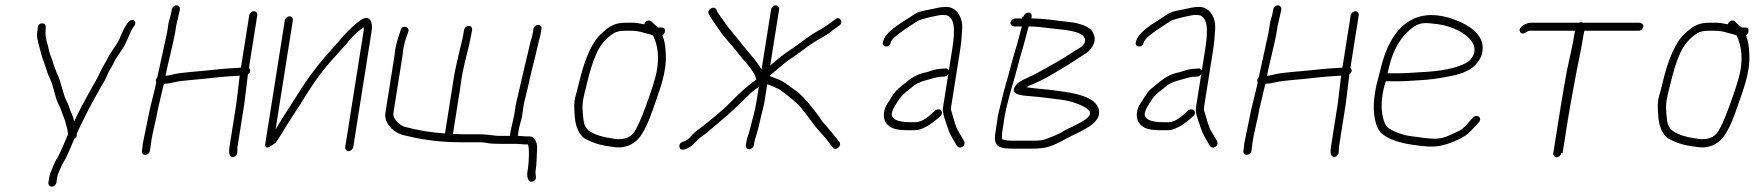

<svg xmlns="http://www.w3.org/2000/svg" viewBox="-20 -550 6562 718"><path d="M190.9 133 194.3 112C196.4 98.3 214.3 59.6 221.3 49.7C230 37.2 251.4 -15.9 257.9 -31C265.3 -35.7 268.3 -41.7 266.8 -49C275.6 -70.5 281.1 -79 297.4 -113.1C316.3 -152.8 335.4 -184.9 353.3 -217.6C365.4 -239.8 372.1 -246.7 381 -269.3C388.7 -289.1 397.6 -297.7 406 -316.6C410.1 -325.7 418 -338.5 429.8 -355.1C441.7 -371.7 451 -388.7 457.9 -406.3C464.9 -423.8 471.5 -437.4 477.8 -447C487.9 -459.3 488.7 -468.3 480.1 -474C466.6 -482.9 448.9 -459.8 426.9 -404.7C420.1 -387.6 392.7 -352.8 384.7 -336.1C376.9 -319.6 357.7 -289.5 350.9 -272.8C344.9 -257.8 330.3 -234.9 323.1 -221.5C305.6 -189.2 276.1 -137.9 257 -95C256.6 -96.3 256.2 -98.8 255.7 -102.5C254.6 -112.2 245.3 -129.4 242 -139L235.9 -157C234 -162.3 230.8 -169.4 226.2 -178.1C217.5 -194.5 206.4 -247.5 198 -264.5C192.9 -274.8 189.3 -283.7 187.1 -291L178.7 -314C176.7 -322 174 -329.7 170.9 -337C164.5 -351.7 162.7 -365.6 158.5 -382C150.8 -404.7 148.3 -425 151.2 -443C151.1 -455.5 149.8 -463.6 135.9 -462.5C125.7 -461.6 120.6 -454.1 120.7 -440C120.1 -436 119.3 -429.9 118.3 -421.8C116.5 -406.8 131.9 -358.7 134.5 -347.5C138.2 -331.6 145.3 -315.2 150.5 -300L157.9 -277C160.6 -269 164.5 -259.8 169.6 -249.4C178.9 -230.4 186.9 -183.5 196.7 -165C208.3 -143.4 211.7 -126.8 221.1 -104.5C226 -92.7 225.5 -86.4 229.4 -75C232.3 -66.5 233 -57 234.6 -48C228.9 -35.2 201.5 31.3 194 41.1C187.2 49.8 166.6 97.5 164.3 112L160.9 133C159.7 140.9 165.6 148 173.6 148C181.5 148 189.7 140.9 190.9 133Z M622.6 -515 621.6 -509C618.1 -486.5 610.2 -472.8 608.7 -453L605.3 -431L568.3 -261C565.1 -257.7 563.3 -254.3 562.8 -251C562.2 -247.7 562.8 -244.7 564.3 -242C561.3 -223.1 544.6 -161.9 540.6 -143L514.2 -14C513.4 -4.7 512.6 2.3 511.9 7L510.8 14C509.4 22.8 514.9 29 523.4 29C531.9 29 539.4 22.8 540.8 14L541.9 7C542.7 1.7 543.7 -5.5 544.8 -14.5C549.9 -56.3 563.7 -99.3 570.5 -142L591.7 -232C592.7 -238.2 596.8 -237 605.1 -237.5C610.8 -237.8 619.9 -239.5 632.3 -242.6C644.7 -245.7 665.2 -248.4 693.8 -250.8C722.5 -253.1 757.8 -256.7 799.9 -261.5C823.6 -264.2 854 -265.3 876.3 -267L864 -164L838.2 -1C835.1 18.2 837 30.2 843.7 35C850.4 39.7 857.1 37.9 863.8 29.5C869.6 22.2 866.8 7.6 868.2 -1L894.1 -165L907.1 -272C916.8 -278.2 918.5 -290.3 910.9 -296L942.1 -493C943.3 -500.9 937.4 -508 929.5 -508C921.5 -508 913.3 -500.9 912.1 -493L881 -297C844 -294.6 827.3 -294.3 781 -289.1C735.1 -283.9 655 -279 629.9 -272.4C618.9 -269.5 611.4 -267.8 607.4 -267.5C603.3 -267.2 600.6 -266.7 599.1 -266C604.8 -301.5 628.8 -390.2 635.3 -431L638.9 -454L651.6 -509L652.6 -515C653.8 -522.9 647.9 -530 639.9 -530C632 -530 623.8 -522.9 622.6 -515Z M1045.1 -474 972.4 -15C969.1 5.7 979.4 7 1003.2 -11C1005.9 -13 1008.3 -14.7 1010.5 -16C1019 -27.3 1027.6 -40.3 1036.2 -55C1056 -88.6 1078.6 -122.3 1100.9 -157L1135.6 -212C1163.4 -255.4 1192.5 -294 1223.1 -327.6C1253.6 -361.2 1271.3 -381 1276.3 -387C1295.1 -411.8 1316.4 -432.2 1340 -448C1340.8 -444.7 1340.7 -440.3 1339.9 -435L1271 0C1269.7 7.9 1275.7 15 1283.6 15C1291.5 15 1299.7 7.9 1301 0L1369.9 -435C1374.6 -464.8 1364.7 -494.5 1333.7 -478C1306.3 -460.4 1273.2 -428.1 1234.3 -381C1187.2 -330.6 1145.9 -278.6 1110.6 -225L1075.9 -170C1050.5 -131.3 1028.6 -96.7 1010.5 -66L1075.1 -474C1076.3 -481.9 1070.4 -489 1062.5 -489C1054.5 -489 1046.3 -481.9 1045.1 -474Z M1733.2 -453C1724.9 -453 1716.7 -446.2 1715.4 -438L1713.9 -429C1709 -397.8 1706.1 -394.3 1692.1 -332.6C1676.6 -264.6 1676.2 -253.9 1668.6 -206L1644.1 -51C1593.2 -54.2 1542.8 -62.5 1493 -75.9C1476.9 -80.2 1447.7 -105.5 1451 -126L1485.5 -344C1486.6 -351.3 1487.4 -358.3 1487.8 -365L1494.7 -396L1507.7 -434C1510.7 -452.4 1481.3 -456.7 1478.2 -437L1464.6 -395L1457.7 -364C1457.3 -357.3 1456.5 -350.7 1455.5 -344L1421 -126C1416.4 -96.9 1440.9 -68.5 1459.3 -57.4C1479.8 -45 1486.2 -45.5 1509.3 -40C1570.6 -25.3 1635.4 -18 1703.9 -18H1777.4C1783 -18 1791.4 -17 1802.4 -15C1813.4 -13 1829.9 -12 1851.9 -12H1912.9L1941.6 -10H1953.6C1960.8 -1.4 1957.5 59.9 1954.6 78L1952 95C1949.7 109.1 1954.8 136.3 1974 128.2C1991.6 120.7 1980.4 104.7 1982.7 90.2C1987.6 59.6 1986.7 34.1 1988.5 6C1989.8 -13.4 1981.3 -40 1960.3 -40H1946.3L1917.7 -42H1916.7L1917.4 -47C1918.3 -52.3 1918.9 -57 1919.2 -61C1920.1 -73.4 1929.8 -99.7 1932.2 -115C1936.7 -143.4 1936.4 -153.4 1944.5 -184.3C1949 -201.4 1954.2 -223.6 1960.1 -250.8C1969.2 -292.1 1983.7 -345.2 1991.3 -380.5C1995.8 -401.7 2000.3 -412.2 2003.4 -432L2005 -442C2006.3 -450.2 2000.2 -457 1991.9 -457C1983.5 -457 1976.3 -450.2 1975 -442L1973.4 -432C1972.4 -425.3 1970.8 -418.5 1968.7 -411.5C1960.5 -384.3 1958.1 -366.1 1948.9 -330.4C1939.3 -293.3 1920.8 -206.8 1911.6 -171C1909 -161 1907.4 -151.7 1906.6 -143L1903 -120L1889.5 -60L1886.7 -42H1839.7C1808.3 -46 1784.9 -48 1769.4 -48H1708.6L1673.8 -49L1698.6 -206C1700.3 -216.7 1702 -228.5 1703.8 -241.5C1710 -288.9 1724.3 -340.5 1734.8 -384L1743.9 -429L1745.4 -438C1746.7 -446.2 1741.6 -453 1733.2 -453Z M2422.9 -416C2441.9 -375.2 2445.7 -328.4 2434.3 -275.6C2429.2 -252 2416.6 -212.3 2396.3 -156.4C2376.1 -100.5 2359.6 -65 2346.9 -50C2328.9 -30.6 2301.7 -24.9 2265.2 -33C2231.9 -37.5 2205.2 -46.2 2185.3 -59C2170.5 -68.8 2162.5 -85.5 2161.3 -109C2153.8 -167.9 2161.7 -181.9 2174.2 -235C2185.2 -281.5 2196.2 -317.2 2207.2 -342C2221.8 -378.8 2244.6 -406.8 2275.6 -426C2285.3 -432 2299.4 -435 2317.9 -435H2338.9C2355.9 -435 2372.3 -432.5 2388 -427.5C2400.3 -423.6 2423.4 -419.3 2422.9 -416ZM2322.6 -465C2282.5 -465 2263.3 -456.2 2230.5 -426C2195.7 -396 2167.1 -333.3 2144.7 -238C2140.6 -220.7 2136.2 -203.8 2131.4 -187.5C2126.6 -171.2 2126.1 -145.1 2129.8 -109.1C2133.6 -73.2 2145.4 -47.8 2165.2 -33C2191.7 -17.6 2221.8 -7.6 2255.5 -3C2270.2 -1 2270.2 -1 2284.8 1C2318.3 3 2346 -8 2368.1 -32C2386.7 -53.7 2405.6 -92.9 2424.7 -149.5C2446.1 -213 2473.7 -277.1 2469.7 -350.2C2467.6 -389.2 2464.4 -397 2457.2 -418C2462.4 -421.3 2465.5 -426 2466.4 -432C2468 -442 2463.8 -447 2453.8 -447H2441.8C2439.3 -448.3 2433.7 -453 2425 -461L2415.4 -470C2407 -477.2 2391.8 -472.1 2389.7 -459C2370.3 -463 2356.1 -465 2347.1 -465Z M2799.1 -7 2800.7 -17C2801.6 -23 2804.1 -31.7 2807.9 -43.1C2811.8 -54.5 2818 -79.1 2826.5 -117C2831 -136.9 2836.1 -152.1 2839.4 -173L2849.2 -235C2862.3 -231.1 2874.6 -224.4 2888.9 -218.6C2897.9 -215 2920.9 -197.4 2957.9 -165.7C2980.1 -146.7 3013.9 -95.1 3030.9 -75L3044.8 -58.5C3050.7 -51.5 3056.5 -45 3062.2 -39C3070.5 -30.3 3086.8 -7.4 3093.8 1C3104.7 17.1 3130 -4.4 3119 -19L3086.5 -60C3080.8 -66 3075 -72.5 3069.1 -79.5L3055.2 -96C3051.8 -100 3048.1 -105.7 3043.9 -113C3038.4 -120.3 3031.8 -129 3024 -139L3007.3 -160C3003.5 -165.3 2999 -170.3 2993.7 -175C2980.2 -191.1 2965.9 -204.3 2950.9 -214.6C2922.2 -234.3 2916 -243.3 2886.2 -254.8C2867.5 -262 2867.5 -262 2857.1 -266C2869 -276.2 2876.4 -281.8 2887.7 -291.5L2903.9 -305.5C2921.1 -320.4 2924.2 -321.9 2948 -338C2976.5 -357.2 2993.8 -372.7 3022.9 -391.4C3050.8 -409.3 3070 -416.1 3094.2 -437L3119.1 -455C3135.5 -466.9 3119.4 -489.4 3106.5 -480C3085.5 -464.7 3065.3 -448.2 3036 -432.8C3007.9 -418 2966.5 -383.6 2928.6 -358.8C2912.1 -348 2893 -333.2 2871.3 -314.5L2860.3 -305L2893.6 -515C2894.8 -522.9 2888.9 -530 2880.9 -530C2873 -530 2864.8 -522.9 2863.6 -515L2827.9 -290C2817.4 -307.9 2804.3 -325.7 2788.8 -343.4C2773.3 -361.2 2754.5 -384.4 2732.4 -413L2709.7 -440C2702.4 -448.7 2695.9 -457.3 2690.3 -466C2680.7 -480.9 2671 -491.4 2663 -505L2658.6 -515C2649.1 -530.9 2621.2 -513.1 2630.7 -497L2636.3 -488C2639.9 -481.3 2644 -474.8 2648.7 -468.5C2660.4 -452.7 2670.9 -435.1 2684.2 -418L2706.9 -391C2724.1 -372.4 2738.7 -352.1 2755.6 -332C2788.9 -295.3 2806.4 -268.6 2807.9 -252L2806.8 -251C2781.3 -234.7 2745.3 -202.5 2698.7 -154.5C2681.3 -136.5 2640.6 -105 2621.7 -88.7C2604.1 -73.4 2581.8 -60.9 2567.5 -44.5C2554.9 -30 2551.7 -25.5 2532.4 -19.1C2523.1 -16 2519.3 -9.7 2520.9 -0.3C2522.6 9.1 2529.9 11.9 2542.8 8.2C2555.7 4.4 2570.2 -6.3 2586.3 -24C2597.4 -36.2 2614.1 -45.8 2625.9 -56C2648 -75.1 2698.2 -116.2 2723.2 -140L2746.7 -162.5C2756.2 -171.5 2766.9 -181.8 2778.9 -193.4C2797.8 -211.8 2802.3 -214.1 2817.6 -225L2809.2 -171.5C2803.5 -135.5 2791.5 -95.6 2783.3 -62.7C2777.8 -40.7 2773.8 -36.6 2770.7 -17L2769.1 -7C2767.9 0.9 2773.8 8 2781.7 8C2789.7 8 2797.9 0.9 2799.1 -7Z M3290.6 -376.5C3300.7 -373.9 3308.1 -380 3312.6 -395C3319 -408.1 3344.8 -428.9 3390 -457.5C3400 -463.8 3407.2 -468.5 3411.7 -471.5C3420.9 -477.7 3487 -494 3502.7 -494C3513.7 -494 3520.5 -493.3 3522.9 -492C3557.3 -477.3 3548.3 -412.1 3538.9 -353L3528.3 -286C3526.6 -292 3522.3 -294.7 3515.6 -294L3503.4 -293C3490.3 -293 3476.2 -290.3 3461.1 -285L3445.3 -280C3417.7 -275.1 3392.4 -262.8 3369.5 -243C3364.1 -238.3 3355.8 -231.7 3344.7 -223.1C3333.6 -214.4 3324.3 -203.8 3316.7 -191.1C3309 -178.4 3303.5 -169.7 3300.1 -165C3283 -141.6 3280.1 -108.7 3293.3 -90.5C3309.7 -68.1 3332.6 -63 3380 -63H3399.5C3405.8 -63 3412.8 -64 3420.5 -66C3452 -77.9 3466 -90.6 3486.9 -107L3496.4 -116C3512.2 -129.7 3494 -150 3477.7 -137L3468.4 -129C3443.6 -105 3422.1 -93 3403.7 -93H3385.7C3349.6 -93 3327.2 -99 3318.6 -111C3305.5 -126.5 3328.3 -155.9 3339.3 -174.2C3345.3 -184.3 3355.1 -195.2 3368.8 -207C3375.5 -211.7 3381.6 -216.3 3387 -221C3400.6 -234.7 3421.2 -244.9 3448.8 -251.5C3463.1 -254.9 3482.9 -263 3500.7 -263L3512.8 -264C3518.3 -264.7 3522.7 -267.7 3526.2 -273L3506.4 -148C3504.8 -137.3 3507 -123 3513.1 -105C3530.4 -54.4 3525.3 -60.4 3557.5 -6C3568 11.9 3595.8 -4.6 3584.3 -24C3574.1 -41.2 3572 -45.7 3563 -60.8C3552.8 -77.9 3548 -99.9 3542 -120L3537.1 -136.5C3536 -140.2 3535.8 -144 3536.4 -148L3568.9 -353C3575.7 -395.6 3575.7 -406.5 3578.1 -440.8C3581.3 -486.1 3556.3 -524 3519.5 -524C3492.4 -524 3487.7 -520 3451.1 -513.3C3427.6 -509 3411.6 -504.3 3403.3 -499C3385 -487.3 3365.3 -474.2 3346.2 -462C3311 -438.9 3290.5 -418.6 3284.5 -401C3278.4 -387.3 3280.5 -379.1 3290.6 -376.5Z M3826.4 -451C3857 -451 3878.8 -448.1 3909.3 -444C3951 -438.4 4023.2 -436.9 4036.1 -407.8C4043.7 -390.8 4026.6 -375 4013.6 -368.4C4004 -363.5 3992.7 -356.4 3979.8 -347.3C3962.8 -335.2 3862.3 -276.6 3826.4 -261.1C3807.8 -253 3793.9 -245.3 3784.7 -238C3747.1 -196.6 3794.6 -193.3 3835 -190.1C3885.2 -186.1 3905.5 -181.9 3949.1 -177C3982.7 -173.1 4024.7 -158.6 4044.7 -143.7C4070.4 -124.5 4049.6 -108.8 4020.6 -92L4000.9 -81.5C3984.7 -72.8 3966.7 -66.6 3952 -56.8C3941.5 -49.8 3920.3 -40.5 3888.6 -29C3879.4 -25.7 3865.8 -24 3847.8 -24H3759.3C3749 -24 3738.1 -26 3726.8 -30C3727.3 -41 3726.6 -48 3728.3 -59L3732.8 -87C3736.5 -122.1 3748.7 -174.1 3769.5 -243C3778 -271.2 3793.2 -332.8 3802.3 -361.5C3810.9 -388.9 3819 -425.5 3826.4 -451ZM3803.3 -488 3802.2 -481H3776.2C3768.3 -481 3760.1 -473.9 3758.8 -466C3757.6 -458.1 3763.5 -451 3776.2 -451H3801.2C3798.4 -441.7 3795.1 -429.3 3791.3 -414C3781.9 -375.8 3771.2 -346.4 3760.4 -304C3747.6 -254.1 3738 -226.8 3726.9 -179.7C3717.4 -139.6 3711.5 -123.6 3707.5 -87L3702.4 -54.5C3693.6 0.9 3717.2 6 3775.8 6H3831.8C3849.8 6 3864.2 5.3 3875.1 4C3897.6 2.5 3929.3 -9.7 3970.1 -32.8C3995.7 -47.2 4008.6 -50.3 4036.4 -67C4081.2 -90.5 4098.1 -117.1 4087 -147C4075.9 -176.8 4032.9 -196.8 3958 -207C3943.4 -209 3930.3 -210.8 3918.9 -212.5C3891.1 -216.6 3846.9 -218.6 3818.2 -224C3821.2 -226 3832.9 -231.3 3853.3 -240C3873.6 -248.7 3903.7 -265 3943.5 -289L3975 -308C3985 -314 3994.5 -320.2 4003.5 -326.5C4025.9 -342.3 4052.1 -353.1 4064 -374.3C4078.4 -399.7 4075.2 -410.1 4067.1 -428.5C4057.4 -450.5 4015.7 -463.9 3980 -467.5C3927.8 -472.8 3888.8 -481 3836.9 -481L3838 -488C3839.4 -496.8 3833.9 -503 3825.4 -503C3817 -503 3809.4 -496.8 3808 -488Z M4236.6 -376.5C4246.7 -373.9 4254.1 -380 4258.6 -395C4265 -408.1 4290.8 -428.9 4336 -457.5C4346 -463.8 4353.2 -468.5 4357.7 -471.5C4366.9 -477.7 4433 -494 4448.7 -494C4459.7 -494 4466.5 -493.3 4468.9 -492C4503.3 -477.3 4494.3 -412.1 4484.9 -353L4474.3 -286C4472.6 -292 4468.3 -294.7 4461.6 -294L4449.4 -293C4436.3 -293 4422.2 -290.3 4407.1 -285L4391.3 -280C4363.7 -275.1 4338.4 -262.8 4315.5 -243C4310.1 -238.3 4301.8 -231.7 4290.7 -223.1C4279.6 -214.4 4270.3 -203.8 4262.7 -191.1C4255 -178.4 4249.5 -169.7 4246.1 -165C4229 -141.6 4226.1 -108.7 4239.3 -90.5C4255.7 -68.1 4278.6 -63 4326 -63H4345.5C4351.8 -63 4358.8 -64 4366.5 -66C4398 -77.9 4412 -90.6 4432.9 -107L4442.4 -116C4458.2 -129.7 4440 -150 4423.7 -137L4414.4 -129C4389.6 -105 4368.1 -93 4349.7 -93H4331.7C4295.6 -93 4273.2 -99 4264.6 -111C4251.5 -126.5 4274.3 -155.9 4285.3 -174.2C4291.3 -184.3 4301.1 -195.2 4314.8 -207C4321.5 -211.7 4327.6 -216.3 4333 -221C4346.6 -234.7 4367.2 -244.9 4394.8 -251.5C4409.1 -254.9 4428.9 -263 4446.7 -263L4458.8 -264C4464.3 -264.7 4468.7 -267.7 4472.2 -273L4452.4 -148C4450.8 -137.3 4453 -123 4459.1 -105C4476.4 -54.4 4471.3 -60.4 4503.5 -6C4514 11.9 4541.8 -4.6 4530.3 -24C4520.1 -41.2 4518 -45.7 4509 -60.8C4498.8 -77.9 4494 -99.9 4488 -120L4483.1 -136.5C4482 -140.2 4481.8 -144 4482.4 -148L4514.9 -353C4521.7 -395.6 4521.7 -406.5 4524.1 -440.8C4527.3 -486.1 4502.3 -524 4465.5 -524C4438.4 -524 4433.7 -520 4397.1 -513.3C4373.6 -509 4357.6 -504.3 4349.3 -499C4331 -487.3 4311.3 -474.2 4292.2 -462C4257 -438.9 4236.5 -418.6 4230.5 -401C4224.4 -387.3 4226.5 -379.1 4236.6 -376.5Z M4741.6 -515 4740.6 -509C4737.1 -486.5 4729.2 -472.8 4727.7 -453L4724.3 -431L4687.3 -261C4684.1 -257.7 4682.3 -254.3 4681.8 -251C4681.2 -247.7 4681.8 -244.7 4683.3 -242C4680.3 -223.1 4663.6 -161.9 4659.6 -143L4633.2 -14C4632.4 -4.7 4631.6 2.3 4630.9 7L4629.8 14C4628.4 22.8 4633.9 29 4642.4 29C4650.9 29 4658.4 22.8 4659.8 14L4660.9 7C4661.7 1.7 4662.7 -5.5 4663.8 -14.5C4668.9 -56.3 4682.7 -99.3 4689.5 -142L4710.7 -232C4711.7 -238.2 4715.8 -237 4724.1 -237.5C4729.8 -237.8 4738.9 -239.5 4751.3 -242.6C4763.7 -245.7 4784.2 -248.4 4812.8 -250.8C4841.5 -253.1 4876.8 -256.7 4918.9 -261.5C4942.6 -264.2 4973 -265.3 4995.3 -267L4983 -164L4957.2 -1C4954.1 18.2 4956 30.2 4962.7 35C4969.4 39.7 4976.1 37.9 4982.8 29.5C4988.6 22.2 4985.8 7.6 4987.2 -1L5013.1 -165L5026.1 -272C5035.8 -278.2 5037.5 -290.3 5029.9 -296L5061.1 -493C5062.3 -500.9 5056.4 -508 5048.5 -508C5040.5 -508 5032.3 -500.9 5031.1 -493L5000 -297C4963 -294.6 4946.3 -294.3 4900 -289.1C4854.1 -283.9 4774 -279 4748.9 -272.4C4737.9 -269.5 4730.4 -267.8 4726.4 -267.5C4722.3 -267.2 4719.6 -266.7 4718.1 -266C4723.8 -301.5 4747.8 -390.2 4754.3 -431L4757.9 -454L4770.6 -509L4771.6 -515C4772.8 -522.9 4766.9 -530 4758.9 -530C4751 -530 4742.8 -522.9 4741.6 -515Z M5168.7 -276C5170 -280 5172.2 -288.8 5175.4 -302.5C5189.4 -363 5216.7 -409.7 5257.1 -442.6C5289.2 -468.7 5309.5 -465.7 5358.8 -459.2C5414.4 -451.9 5474 -420.9 5490.2 -383.1C5502 -355.6 5486.7 -327.7 5461.7 -314C5425 -294.8 5368.6 -283.4 5292.3 -280C5262.1 -278.6 5242.3 -276 5211.2 -276ZM5162 -246H5206.5C5238.4 -246 5258.9 -248.6 5289.6 -250C5347.7 -252.6 5430.1 -268.3 5453.2 -279L5472.6 -288C5495.5 -301.8 5511.4 -320.2 5520.3 -343C5535.6 -393.6 5510.4 -434.6 5444.8 -466C5271.4 -544.6 5178.2 -445.9 5142.1 -289.3C5129.8 -236.1 5126.3 -239.5 5119.4 -184.2C5112.2 -126.6 5123.4 -64.2 5153.3 -46C5176.8 -28.5 5212 -16.2 5258.9 -9.1C5290.1 -4.4 5313.2 -2 5328.3 -2C5358.1 -0.5 5392.6 -9 5431.9 -27.5C5469 -45 5476.1 -55.9 5499.8 -81L5509.6 -92C5525.5 -108 5503.9 -125.7 5489.6 -111L5478.8 -100C5445 -60.2 5445.7 -65.3 5400.9 -44.2C5381.4 -35 5362.1 -30.7 5343 -31.2C5323.9 -31.7 5297 -34.7 5262.3 -40C5229.6 -43.5 5199.6 -53.8 5172.2 -71C5166.3 -75.7 5161.7 -82 5158.3 -90C5146.2 -119.2 5143.7 -155.8 5150.7 -200C5153 -214.7 5156.8 -230 5162 -246Z M5823.4 23 5841.7 -93C5852.6 -161.3 5865.3 -226.6 5876.5 -287C5884.5 -330.4 5891.9 -359 5898.1 -398.5C5900.6 -414.2 5902.9 -426.3 5904.9 -435H6107.9C6115.8 -435 6124 -442.1 6125.3 -450C6126.5 -457.9 6120.6 -465 6107.9 -465H5898.9C5897.1 -466.3 5894.9 -467 5892.2 -467C5889.5 -467 5886.8 -466.3 5883.9 -465H5703.9C5690.9 -465 5654.7 -449.5 5664.1 -431.5C5673.3 -413.9 5690.7 -435 5699.1 -435H5870.1C5868 -425.7 5865.7 -413.5 5863.4 -398.5C5861 -383.5 5855.5 -357.2 5846.9 -319.8C5838.3 -282.2 5825 -206.7 5807 -93L5788.6 23C5787.4 30.9 5793.3 38 5801.2 38C5809.2 38 5817.4 30.9 5818.6 23Z M6474.9 -416C6493.9 -375.2 6497.7 -328.4 6486.3 -275.6C6481.2 -252 6468.6 -212.3 6448.3 -156.4C6428.1 -100.5 6411.6 -65 6398.9 -50C6380.9 -30.6 6353.7 -24.9 6317.2 -33C6283.9 -37.5 6257.2 -46.2 6237.3 -59C6222.5 -68.8 6214.5 -85.5 6213.3 -109C6205.8 -167.9 6213.7 -181.9 6226.2 -235C6237.2 -281.5 6248.2 -317.2 6259.2 -342C6273.8 -378.8 6296.6 -406.8 6327.6 -426C6337.3 -432 6351.4 -435 6369.9 -435H6390.9C6407.9 -435 6424.3 -432.5 6440 -427.5C6452.3 -423.6 6475.4 -419.3 6474.9 -416ZM6374.6 -465C6334.5 -465 6315.3 -456.2 6282.5 -426C6247.7 -396 6219.1 -333.3 6196.7 -238C6192.6 -220.7 6188.2 -203.8 6183.4 -187.5C6178.6 -171.2 6178.1 -145.1 6181.8 -109.1C6185.6 -73.2 6197.4 -47.8 6217.2 -33C6243.7 -17.6 6273.8 -7.6 6307.5 -3C6322.2 -1 6322.2 -1 6336.8 1C6370.3 3 6398 -8 6420.1 -32C6438.7 -53.7 6457.6 -92.9 6476.7 -149.5C6498.1 -213 6525.7 -277.1 6521.7 -350.2C6519.6 -389.2 6516.4 -397 6509.2 -418C6514.4 -421.3 6517.5 -426 6518.4 -432C6520 -442 6515.8 -447 6505.8 -447H6493.8C6491.3 -448.3 6485.7 -453 6477 -461L6467.4 -470C6459 -477.2 6443.8 -472.1 6441.7 -459C6422.3 -463 6408.1 -465 6399.1 -465Z"/></svg>

Font: MewTooHand
Style: Ita
Weight: 400
Designer: Mew Too, Robert Jablonski
Version: Version 0.77